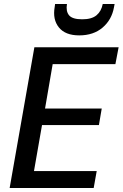

<svg xmlns="http://www.w3.org/2000/svg" viewBox="-20 -935 610 955"><path d="M28 0 151 -700H570L554 -616H242L204 -395H486L472 -313H189L149 -84H461L446 0ZM374 -759Q305 -759 273 -798.5Q241 -838 252 -900L254 -915H313Q307 -879 323.5 -859Q340 -839 389 -839Q436 -839 460 -859Q484 -879 491 -915H550L547 -899Q536 -837 490.5 -798Q445 -759 374 -759Z"/></svg>

Font: DeepMind Sans Medium
Style: Italic
Weight: 500
Italic angle: -10°
Designer: Jonny Pinhorn / Modifications: Colophon Foundry
Foundry: Colophon Foundry
Version: Version 1.002; ttfautohint (v1.8.2)